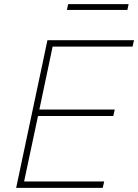

<svg xmlns="http://www.w3.org/2000/svg" viewBox="-20 -907 667 927"><path d="M58 0Q71 -60.5 82.8 -116.8Q94.5 -173 108.5 -238.5L158 -472Q172.5 -539.5 184.5 -596.2Q196.5 -653 209 -713H627L620 -682H234Q223 -629.5 212.5 -579.5Q202 -529.5 190 -473L170 -378H534L527 -347H163.5L141 -241Q129 -184.5 118.2 -134Q107.5 -83.5 96.5 -31H483L476 0ZM303 -859 309 -887H601L595 -859Z"/></svg>

Font: Commissioner Thin
Style: Italic
Weight: 100
Italic angle: -12°
Designer: Kostas Bartsokas
Foundry: Kostas Bartsokas
Version: Version 1.000; ttfautohint (v1.8.3)